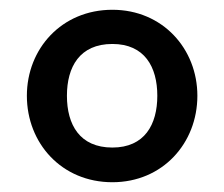

<svg xmlns="http://www.w3.org/2000/svg" viewBox="-20 -720 459 393"><path d="M210 -347C313 -347 384 -427 384 -524C384 -620 313 -700 210 -700C106 -700 35 -620 35 -524C35 -427 106 -347 210 -347ZM210 -418C143 -418 117 -465 117 -524C117 -583 143 -630 210 -630C276 -630 302 -583 302 -524C302 -465 276 -418 210 -418Z"/></svg>

Font: FREAK Grotesk
Style: Bold
Weight: 700
Designer: La Scuola Open Source
Foundry: La Scuola Open Source
Version: Version 1.000;PS 1.0;hotconv 1.0.72;makeotf.lib2.5.5900